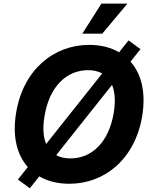

<svg xmlns="http://www.w3.org/2000/svg" viewBox="-20 -978 822 1033"><path d="M140.6 34.8 191.4 -29.1C236.5 -2.8 291.2 10.7 353 10.7C541.5 10.7 705.6 -120 745 -353C766 -481.2 740.4 -581 682.2 -646.3L735.8 -713.8L671.5 -760.7L620.7 -696.7C575.6 -723 521.3 -736.5 459.9 -736.5C270.2 -736.5 105.1 -604.4 66.8 -371.4C45.5 -244 71.4 -144.5 129.6 -79.2L76.3 -12.1ZM219.5 -353C245 -510.7 337 -600.5 453.8 -600.5C483.3 -600.5 508.9 -594.5 529.8 -582.7L228.3 -203.5C212.7 -240.4 208.8 -290.1 219.5 -353ZM282.3 -143.1 582.7 -521.3C598.4 -484 602.3 -433.9 592 -371.4C566.1 -213.8 474.8 -125.7 358.7 -125.7C329.2 -125.7 303.6 -131.7 282.3 -143.1ZM422.9 -796.9H530.2L665.5 -958.5H525.6Z"/></svg>

Font: Magic Ui Pro
Style: Bold Italic
Weight: 700
Italic angle: -9.39999°
Designer: Stefan Endress, Andreas Faust
Version: Version 1.000;FEAKit 1.0